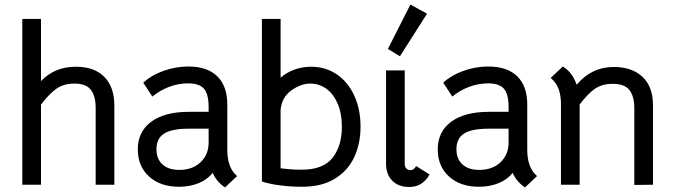

<svg xmlns="http://www.w3.org/2000/svg" viewBox="-20 -810 2954 843"><path d="M160 -727V-454Q220 -517 313 -517Q395 -517 438.5 -472Q482 -427 482 -348V1H400V-337Q400 -388 379 -415.5Q358 -443 307 -443Q260 -443 228.5 -421Q197 -399 160 -351V1H78V-727Z M914 -51Q891 -22 852.5 -6Q814 10 766 10Q684 10 634.5 -35Q585 -80 585 -154Q585 -232 644 -275.5Q703 -319 809 -319H896V-340Q896 -397 875.5 -420.5Q855 -444 806 -444Q764 -444 723.5 -429Q683 -414 649 -386L609 -447Q645 -480 698 -499Q751 -518 807 -518Q890 -518 934 -475Q978 -432 978 -351V-152Q978 -73 1021 -37L968 13Q930 -13 914 -51ZM896 -184V-245H809Q734 -245 700.5 -223.5Q667 -202 667 -155Q667 -112 693.5 -88Q720 -64 767 -64Q825 -64 860.5 -97.5Q896 -131 896 -184Z M1211 4Q1191 2 1166 -3.5Q1141 -9 1130 -13V-727H1212V-469Q1240 -493 1274.5 -505Q1309 -517 1346 -517Q1410 -517 1459.5 -483Q1509 -449 1536 -389Q1563 -329 1563 -254Q1563 -181 1536 -121.5Q1509 -62 1451.5 -26Q1394 10 1306 10Q1256 10 1211 4ZM1481 -253Q1481 -312 1462.5 -355Q1444 -398 1412.5 -420.5Q1381 -443 1343 -443Q1301 -443 1259 -413Q1217 -382 1212 -328V-71L1251 -67Q1271 -65 1305 -65Q1399 -65 1440 -117Q1481 -169 1481 -253Z M1782 -63Q1798 -63 1807 -81L1866 -44Q1852 -18 1829.5 -3.5Q1807 11 1777 11Q1730 11 1702.5 -16.5Q1675 -44 1675 -92V-501H1757V-89Q1757 -78 1764 -70.5Q1771 -63 1782 -63ZM1683 -595 1782 -790 1855 -750 1736 -563Z M2231 -51Q2208 -22 2169.5 -6Q2131 10 2083 10Q2001 10 1951.5 -35Q1902 -80 1902 -154Q1902 -232 1961 -275.5Q2020 -319 2126 -319H2213V-340Q2213 -397 2192.5 -420.5Q2172 -444 2123 -444Q2081 -444 2040.5 -429Q2000 -414 1966 -386L1926 -447Q1962 -480 2015 -499Q2068 -518 2124 -518Q2207 -518 2251 -475Q2295 -432 2295 -351V-152Q2295 -73 2338 -37L2285 13Q2247 -13 2231 -51ZM2213 -184V-245H2126Q2051 -245 2017.5 -223.5Q1984 -202 1984 -155Q1984 -112 2010.5 -88Q2037 -64 2084 -64Q2142 -64 2177.5 -97.5Q2213 -131 2213 -184Z M2398 -468 2451 -518Q2492 -494 2512 -438Q2577 -516 2675 -516Q2754 -516 2800.5 -473Q2847 -430 2847 -348V1L2765 2V-337Q2765 -386 2744 -414Q2723 -442 2670 -442Q2624 -442 2592.5 -420.5Q2561 -399 2525 -351V1H2443V-354Q2443 -389 2433.5 -417Q2424 -445 2398 -468Z"/></svg>

Font: Bellota Text
Style: Bold
Weight: 700
Designer: Kemie Guaida
Foundry: Kemie Guaida
Version: Version 4.001